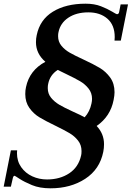

<svg xmlns="http://www.w3.org/2000/svg" viewBox="-68 -781 714 1041"><path d="M626 -757 587 -561H553Q554 -567 554 -580Q554 -645 514.5 -679.5Q475 -714 411 -714Q346 -714 302.5 -685Q259 -656 249 -606Q247 -598 247 -585Q247 -555 265 -533Q283 -511 310 -495.5Q337 -480 383 -459Q439 -433 472.5 -413Q506 -393 529.5 -360.5Q553 -328 553 -281Q553 -264 548 -239Q531 -150 456 -98Q496 -56 496 1Q496 22 492 42Q473 137 394 188.5Q315 240 206 240Q147 240 105 222.5Q63 205 38 188.5Q13 172 11 172Q4 172 1 187L-9 231H-48L-9 34H25L24 49Q24 93 47 125.5Q70 158 107 175Q144 192 187 192Q257 192 307.5 158.5Q358 125 372 61Q374 53 374 38Q374 5 355 -19Q336 -43 309 -59Q282 -75 233 -99Q179 -125 146.5 -144.5Q114 -164 91.5 -195.5Q69 -227 69 -271Q69 -292 73 -309Q92 -400 178 -446Q127 -490 127 -552Q127 -573 131 -590Q148 -674 218.5 -717.5Q289 -761 396 -761Q444 -761 479.5 -747Q515 -733 539 -718.5Q563 -704 566 -704Q576 -704 578 -716L586 -757ZM290 -380Q260 -394 245 -402Q202 -374 193 -325Q191 -317 191 -303Q191 -273 209 -251Q227 -229 253 -213.5Q279 -198 325 -177Q374 -155 391 -145Q419 -176 428 -220Q431 -234 431 -245Q431 -277 412 -301Q393 -325 365.5 -341Q338 -357 290 -380Z"/></svg>

Font: Taviraj Medium
Style: Italic
Weight: 500
Italic angle: -12°
Designer: Katatrad Team
Foundry: CadsonDemak
Version: Version 1.001